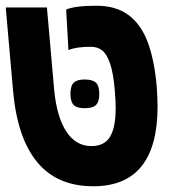

<svg xmlns="http://www.w3.org/2000/svg" viewBox="-24 -635 644 669"><path d="M21.5 -319 -4 -609H139.5L164.5 -325Q173 -230 206.2 -178Q239.5 -126 294.5 -126Q339.5 -126 359.2 -158.2Q379 -190.5 379 -257.5Q379 -286 376 -319.5Q371 -381 359.2 -414.5Q347.5 -448 331.2 -460Q315 -472 292.5 -472Q241 -472 214.5 -460.5L206.5 -601.5Q236 -615 312 -615Q379 -615 422.5 -583.5Q466 -552 489.8 -490.5Q513.5 -429 522 -334.5Q525 -297 525 -264Q525 14 301 14Q175 14 105.5 -70.2Q36 -154.5 21.5 -319ZM221.5 -308Q221.5 -335.5 232.8 -346.8Q244 -358 271 -358Q299 -358 310.5 -346.8Q322 -335.5 322 -308Q322 -280.5 310.5 -269.2Q299 -258 271 -258Q244 -258 232.8 -269.2Q221.5 -280.5 221.5 -308Z"/></svg>

Font: JuliaMono Black
Style: Italic
Weight: 900
Italic angle: -9°
Monospace: yes
Designer: cormullion
Foundry: corm
Version: Version 0.057; ttfautohint (v1.8.4)